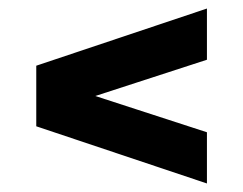

<svg xmlns="http://www.w3.org/2000/svg" viewBox="-20 -537 570 450"><path d="M465 -107 65 -241V-383L465 -517V-397L108 -281V-343L465 -227Z"/></svg>

Font: Changa SemiBold
Style: Regular
Weight: 600
Designer: Eduardo Rodriguez Tunni
Foundry: Eduardo Rodriguez Tunni
Version: Version 3.002; ttfautohint (v1.8.2)